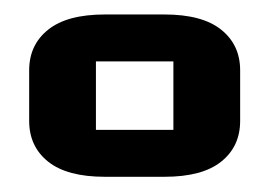

<svg xmlns="http://www.w3.org/2000/svg" viewBox="-20 -630 365 260"><path d="M214.8 -546.9H109.9V-454.1H214.8ZM122.1 -610.4H202.6Q253.9 -610.4 279.5 -589.8Q305.2 -569.3 305.2 -534.7V-466.3Q305.2 -431.6 279.5 -411.1Q253.9 -390.6 202.6 -390.6H122.1Q70.8 -390.6 45.2 -411.1Q19.5 -431.6 19.5 -466.3V-534.7Q19.5 -569.3 45.2 -589.8Q70.8 -610.4 122.1 -610.4Z"/></svg>

Font: Squarish Sans CT
Style: RegularSC
Weight: 400
Version: Version 0.9